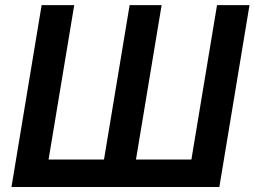

<svg xmlns="http://www.w3.org/2000/svg" viewBox="-20 -748 1018 768"><path d="M146.5 -727.5H276.9L174.3 -109.9H396L498.5 -727.5H626.5L523.9 -109.9H745.6L848.1 -727.5H978L857.4 0H25.9Z"/></svg>

Font: Inter 17pt SemiBold
Style: Italic
Weight: 600
Italic angle: -9.3988°
Version: Version 4.001;git-66647c0bb